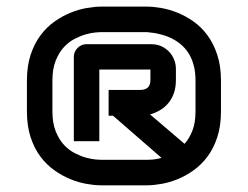

<svg xmlns="http://www.w3.org/2000/svg" viewBox="-20 -637 741 574"><path d="M640.6 -304.2Q640.6 -260.3 629.6 -226.8Q618.7 -193.4 600.3 -168.9Q582 -144.5 558.8 -127.9Q535.6 -111.3 511 -101.3Q486.3 -91.3 462.4 -87.2Q438.5 -83 419.4 -83H281.7Q262.7 -83 239 -87.2Q215.3 -91.3 190.7 -101.3Q166 -111.3 142.6 -127.9Q119.1 -144.5 100.8 -168.9Q82.5 -193.4 71.5 -226.8Q60.5 -260.3 60.5 -304.2V-396Q60.5 -439.5 71.5 -472.9Q82.5 -506.3 100.8 -531Q119.1 -555.7 142.6 -572.3Q166 -588.9 190.7 -598.9Q215.3 -608.9 239 -613Q262.7 -617.2 281.7 -617.2H419.4Q438.5 -617.2 462.4 -613Q486.3 -608.9 511 -598.9Q535.6 -588.9 559.1 -572.3Q582.5 -555.7 600.6 -531Q618.7 -506.3 629.6 -472.9Q640.6 -439.5 640.6 -396ZM505.9 -397.9Q505.9 -374.5 499.3 -356.9Q492.7 -339.4 481.7 -326.9Q470.7 -314.5 456.8 -306.6Q442.9 -298.8 428.7 -294.9L531.7 -207Q545.9 -222.7 555.2 -246.3Q564.5 -270 564.5 -304.2V-396Q564.5 -486.3 493.7 -522Q480 -528.8 466.8 -532.5Q453.6 -536.1 442.9 -538.1Q430.2 -540 419.4 -541H281.7Q278.3 -541 266.1 -540Q253.9 -539.1 237.8 -534.7Q221.7 -530.3 203.9 -521.2Q186 -512.2 171.1 -496.1Q156.2 -480 146.5 -455.6Q136.7 -431.2 136.7 -396V-304.2Q136.7 -269 146.5 -244.6Q156.2 -220.2 171.1 -204.1Q186 -188 203.9 -179Q221.7 -169.9 238 -165.5Q254.4 -161.1 266.6 -160.2Q278.8 -159.2 282.7 -159.2H419.4Q423.3 -159.2 435.1 -159.9Q446.8 -160.6 462.9 -165L317.9 -291H304.7V-368.2H399.4Q429.7 -368.2 429.7 -397.9V-429.2H276.9V-214.8H200.7V-466.8Q200.7 -482.4 211.9 -493.7Q223.1 -504.9 238.8 -504.9H431.6Q449.7 -504.9 463.4 -498.3Q477.1 -491.7 486.6 -481.2Q496.1 -470.7 501 -457.5Q505.9 -444.3 505.9 -431.2Z"/></svg>

Font: Audiowide
Style: Regular
Weight: 400
Version: Version 1.003